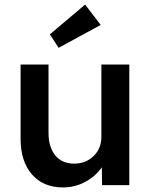

<svg xmlns="http://www.w3.org/2000/svg" viewBox="-20 -809 658 839"><path d="M255 10Q169 10 119.5 -47Q70 -104 70 -202V-527H192V-228Q192 -166 221.5 -130Q251 -94 304 -94Q355 -94 389 -127Q423 -160 423 -211V-527H545V0H426L425 -78Q398 -39 353 -14.5Q308 10 255 10ZM236 -600 198 -659 352 -789 420 -700Z"/></svg>

Font: Readex Pro Medium
Style: Regular
Weight: 500
Designer: Bonnie Shaver-Troup, Thomas Jockin
Foundry: Lexend
Version: Version 1.204; ttfautohint (v1.8.4.7-5d5b)